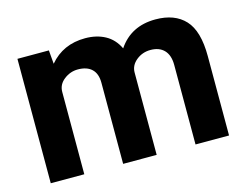

<svg xmlns="http://www.w3.org/2000/svg" viewBox="-81 -675 1026 802"><g transform="rotate(-15 432.5 -274.0)"><path d="M47 -538H183L188 -479Q246 -548 342 -548Q391 -548 428 -528Q465 -508 485 -466Q540 -548 646 -548Q729 -548 773.5 -500Q818 -452 818 -343V0H673V-344Q673 -386 652 -408Q631 -430 593 -430Q558 -430 531.5 -408.5Q505 -387 505 -356V0H360V-351Q360 -390 339 -410Q318 -430 279 -430Q246 -430 219 -409Q192 -388 192 -356V0H47Z"/></g></svg>

Font: Freesentation 8 ExtraBold
Style: Regular
Weight: 800
Designer: glyphs from Roboto by Christian Robertson / Hangul glyphs from Noto Sans CJK(Source Han Sans) by Jang Soo-young and Kang
Foundry: PT&
Version: Version 2.001